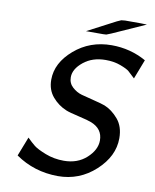

<svg xmlns="http://www.w3.org/2000/svg" viewBox="-94 -922 818 1011"><g transform="rotate(10 315.5 -417.0)"><path d="M58.1 -53.2 98.1 -155.8Q121.1 -132.8 139.2 -118.4Q157.2 -104 203.1 -85.9Q249 -67.9 301.8 -67.9Q375 -67.9 423.1 -111.8Q471.2 -155.8 471.2 -206.1Q471.2 -268.1 408.2 -293Q392.1 -299.8 339.1 -312Q286.1 -324.2 270 -331.1Q226.1 -349.1 194.6 -386Q163.1 -422.9 163.1 -477.1Q163.1 -566.9 246.6 -638.9Q330.1 -710.9 445.8 -710.9Q545.9 -710.9 630.9 -663.1L590.8 -559.1Q566.9 -582 555.4 -592Q543.9 -602.1 508.5 -615.5Q473.1 -628.9 428.2 -628.9Q357.4 -628.9 309.8 -590.3Q262.2 -551.8 262.2 -507.8Q262.2 -475.6 285.2 -454.8Q308.1 -434.1 335.4 -426.5Q362.8 -418.9 403.8 -408.9Q444.8 -398.9 462.9 -392.1Q502.9 -376 536.4 -336.9Q569.8 -297.9 569.8 -234.9Q569.8 -138.7 484.9 -60.8Q399.9 17.1 285.2 17.1Q158.2 16.6 58.1 -53.2ZM298.8 -760.3 450.2 -839.4 472.2 -849.1 492.2 -851.1H574.2L608.9 -850.1L432.1 -771L407.2 -761.2L390.1 -760.3Z"/></g></svg>

Font: CMU Bright
Style: SemiBoldOblique
Weight: 600
Italic angle: -12°
Version: Version 0.7.0